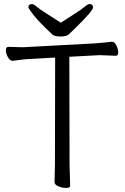

<svg xmlns="http://www.w3.org/2000/svg" viewBox="-20 -916 617 947"><path d="M249 -18 251 -107 252 -632 126 -625Q101 -624 77.5 -620.5Q54 -617 43 -616H42Q29 -616 19 -634Q9 -652 9 -668.5Q9 -685 22 -685L93 -683L447 -702Q470 -704 494 -706Q518 -708 530 -710H533Q545 -710 554 -692Q563 -674 563 -657.5Q563 -641 551 -641L471 -644L322 -636L323 -106L326 0Q326 11 306.5 11Q287 11 268 3Q249 -5 249 -18ZM280 -804Q315 -827 349 -848.5Q383 -870 398 -883Q413 -896 421 -896Q439 -896 439 -879.5Q439 -863 353 -779Q333 -760 321 -748Q309 -736 279.5 -736Q250 -736 239 -745Q169 -811 144.5 -843Q120 -875 120 -880Q120 -896 138 -896Q146 -896 161 -883Q176 -870 210.5 -848.5Q245 -827 280 -804Z"/></svg>

Font: LXGW WenKai
Style: Regular
Weight: 400
Designer: LXGW / Fontworks Inc.
Foundry: LXGW / Fontworks Inc.
Version: Version 1.520; June 14, 2025